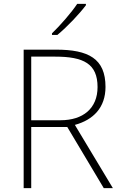

<svg xmlns="http://www.w3.org/2000/svg" viewBox="-20 -970 626 990"><path d="M423 -943V-950H378C350 -907 289 -837 248 -798V-790H276C328 -833 390 -899 423 -943ZM269 -714H102V0H141V-315H327L515 0H562L366 -326C461 -352 524 -415 524 -522C524 -668 436 -714 269 -714ZM264 -678C412 -678 483 -641 483 -521C483 -411 408 -350 292 -350H141V-678Z"/></svg>

Font: Noto Sans Thai Looped ExtraLight
Style: Regular
Weight: 200
Designer: Sasikarn Vongin, Ben Mitchell
Foundry: The Fontpad Ltd
Version: Version 1.001